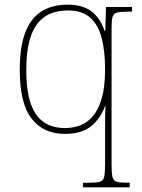

<svg xmlns="http://www.w3.org/2000/svg" viewBox="-20 -566 612 826"><path d="M337 240V220H365Q395 220 409.5 216Q424 212 428 195.5Q432 179 432 142V31Q432 -2 432 -30.5Q432 -59 432.5 -80Q433 -101 434 -110H432Q413 -57 372.5 -23.5Q332 10 259 10Q167 10 116 -55.5Q65 -121 65 -265Q65 -362 88 -424Q111 -486 157 -516Q203 -546 271 -546Q335 -546 373 -517.5Q411 -489 430 -433H433L436 -536H548V-516H537Q500 -516 484 -512Q468 -508 464 -492.5Q460 -477 460 -442V142Q460 179 464 195.5Q468 212 482.5 216Q497 220 527 220H538V240ZM260 -15Q292 -15 323 -26Q354 -37 378.5 -65Q403 -93 417.5 -142Q432 -191 432 -267Q432 -345 417.5 -402Q403 -459 368 -490Q333 -521 273 -521Q211 -521 171 -493Q131 -465 112 -408Q93 -351 93 -264Q93 -136 134 -75.5Q175 -15 260 -15Z"/></svg>

Font: Noto Serif Lao Thin
Style: Regular
Weight: 250
Designer: Monotype Design Team
Foundry: Monotype Imaging Inc.
Version: Version 2.003